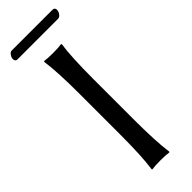

<svg xmlns="http://www.w3.org/2000/svg" viewBox="-261 -795 816 816"><g transform="rotate(-45 147.0 -387.0)"><path d="M265 -733H21Q8 -733 8 -748Q8 -757 15 -767Q22 -777 30 -777H275Q289 -777 289 -763Q289 -753 281.5 -743Q274 -733 265 -733ZM104 -445Q104 -574 94 -645L96 -648Q114 -645 147 -645Q180 -645 198 -648L200 -645Q190 -579 190 -445V-200Q190 -71 200 0L198 3Q180 0 147 0Q114 0 96 3L94 0Q104 -68 104 -200Z"/></g></svg>

Font: Libertinus Sans
Style: Regular
Weight: 400
Designer: Philipp H. Poll
Foundry: Khaled Hosny
Version: Version 6.1